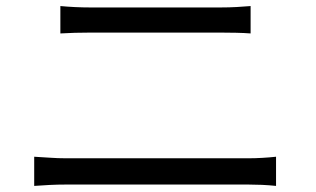

<svg xmlns="http://www.w3.org/2000/svg" viewBox="-20 -671 1040 631"><path d="M178.4 -651.1Q201.9 -648.9 227.1 -647.7Q252.4 -646.5 276.5 -646.5Q292.6 -646.5 326.6 -646.5Q360.6 -646.5 404.4 -646.5Q448.3 -646.5 495.4 -646.5Q542.6 -646.5 585.6 -646.5Q628.6 -646.5 660.5 -646.5Q692.3 -646.5 705.1 -646.5Q732.2 -646.5 757.8 -647.9Q783.4 -649.3 803.6 -651.1V-561.1Q783.4 -562.7 756.5 -563.3Q729.7 -563.9 705.1 -563.9Q692.9 -563.9 660.3 -563.9Q627.7 -563.9 583.3 -563.9Q539 -563.9 490.7 -563.9Q442.4 -563.9 398.4 -563.9Q354.3 -563.9 321.9 -563.9Q289.5 -563.9 276.9 -563.9Q251.2 -563.9 226.2 -563.2Q201.1 -562.5 178.4 -561.1ZM92.4 -155.9Q118.3 -154.5 144 -152.7Q169.7 -150.8 197 -150.8Q209.2 -150.8 244.7 -150.8Q280.3 -150.8 330.7 -150.8Q381.2 -150.8 439.1 -150.8Q497 -150.8 554.6 -150.8Q612.3 -150.8 662.5 -150.8Q712.6 -150.8 748.3 -150.8Q783.9 -150.8 796.1 -150.8Q818.8 -150.8 842 -152.2Q865.3 -153.5 887.2 -155.9V-60Q864.9 -62.4 840.5 -63.5Q816 -64.5 796.1 -64.5Q783.9 -64.5 748.3 -64.5Q712.6 -64.5 662.5 -64.5Q612.3 -64.5 554.6 -64.5Q497 -64.5 439.1 -64.5Q381.2 -64.5 330.7 -64.5Q280.3 -64.5 244.7 -64.5Q209.2 -64.5 197 -64.5Q169.7 -64.5 143.6 -63.2Q117.5 -61.8 92.4 -60Z"/></svg>

Font: Noto Sans HK Thin
Style: Regular
Weight: 100
Designer: Ryoko NISHIZUKA 西塚涼子 (kana, bopomofo & ideographs); Paul D. Hunt (Latin, Greek & Cyrillic); Sandoll Communications 산돌커뮤니
Foundry: Adobe
Version: Version 2.004-H2;hotconv 1.0.118;makeotfexe 2.5.65603